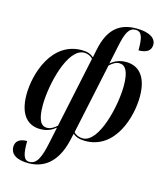

<svg xmlns="http://www.w3.org/2000/svg" viewBox="-142 -878 1061 1226"><g transform="rotate(15 388.5 -265.0)"><path d="M161 240C262 240 346 183 382 32L393 -17C411 0 440 9 475 9C674 9 740 -220 740 -355C740 -489 681 -546 599 -546C555 -546 525 -532 497 -509L522 -628C541 -721 560 -760 604 -760C646 -760 655 -722 655 -638C709 -638 737 -659 737 -697C737 -738 697 -770 606 -770C487 -770 423 -705 396 -574L385 -520C366 -537 342 -546 306 -546C106 -546 37 -317 37 -181C37 -47 96 10 178 10C223 10 253 -5 280 -27L259 73C236 187 212 230 165 230C128 230 117 192 118 105C64 105 42 130 42 164C42 207 77 240 161 240ZM217 -9C178 -9 155 -46 155 -141C155 -277 215 -534 325 -534C348 -534 369 -524 382 -509L283 -41C264 -23 241 -9 217 -9ZM455 -3C433 -3 409 -12 396 -28L495 -495C516 -514 535 -527 560 -527C599 -527 623 -489 623 -395C623 -262 563 -3 455 -3Z"/></g></svg>

Font: Noto Serif Display SemiCondensed SemiBold
Style: Italic
Weight: 600
Width: 4
Italic angle: -12°
Designer: Monotype Design Team
Foundry: Monotype Imaging Inc.
Version: Version 2.009